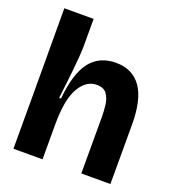

<svg xmlns="http://www.w3.org/2000/svg" viewBox="-128 -794 809 893"><g transform="rotate(20 276.5 -347.5)"><path d="M39 0V-266L38 -695H183V-561Q183 -541 180.5 -507.5Q178 -474 174 -435.5Q170 -397 165.5 -360Q161 -323 158 -295H167Q179 -423 224.5 -481Q270 -539 352 -539Q433 -539 476 -479Q519 -419 519 -294V0H375V-281Q375 -307 371.5 -337.5Q368 -368 353 -390Q338 -412 302 -412Q250 -412 216.5 -354Q183 -296 183 -173V0Z"/></g></svg>

Font: Bricolage Grotesque 48pt Bricolage Grotesque 48pt Regular
Style: Bold
Weight: 700
Designer: Mathieu Triay
Foundry: Atelier Triay
Version: Version 1.000; ttfautohint (v1.8.4.7-5d5b);gftools[0.9.32]